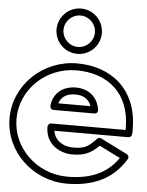

<svg xmlns="http://www.w3.org/2000/svg" viewBox="-75 -1271 1055 1376"><g transform="rotate(5 452.5 -582.5)"><path d="M452 -1162C514.2 -1162 565 -1111.2 565 -1049C565 -986.8 514.2 -936 452 -936C389.8 -936 339 -986.8 339 -1049C339 -1111.2 389.8 -1162 452 -1162ZM452 -1212C362.2 -1212 289 -1138.8 289 -1049C289 -959.2 362.2 -886 452 -886C541.8 -886 615 -959.2 615 -1049C615 -1138.8 541.8 -1212 452 -1212ZM845.2 -373H310C294.9 -373 285 -358.7 285 -348C285 -211.3 401.8 -165 477 -165C561.3 -165 610.5 -184.2 670.2 -244.4L821 -169.1C738.7 -49.2 614.3 -3 458 -3C238 -3 59 -175.7 59 -385C59 -595.3 238 -768 458 -768C680.8 -768 845 -640.9 845 -384C845 -380.6 845.1 -375.5 845.2 -373ZM869 -323C880 -323 890.8 -331 893.4 -342.6C896.8 -358 895 -374 895 -384C895 -669.1 703.2 -818 458 -818C212 -818 9 -624.7 9 -385C9 -146.3 212 47 458 47C634.3 47 786 -11.1 878.5 -166.2C887.2 -180.8 879.6 -195.7 868.2 -201.4L676.2 -297.4C666.9 -302 654.4 -300.2 646.8 -292.1C584.3 -225.8 558.5 -215 477 -215C421.4 -215 349.1 -244 336.8 -323ZM318 -471H611C620.8 -471 639.1 -476.8 635.7 -499.7C621.9 -592.7 553.6 -645 465 -645C361.5 -645 299 -580.6 293.1 -497.8C292.2 -485 301.1 -471 318 -471ZM347.8 -521C360.6 -563 396.3 -595 465 -595C523.1 -595 561.9 -570.1 579.3 -521Z"/></g></svg>

Font: Poland Can Into
Style: BigWritingsOLn
Weight: 700
Foundry: Cannot Into Space Fonts
Version: Version 0.92